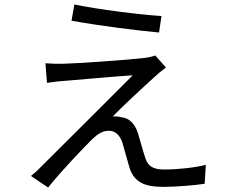

<svg xmlns="http://www.w3.org/2000/svg" viewBox="-20 -806 1040 862"><path d="M314 -786 301 -713C422 -691 595 -669 694 -660L705 -734C611 -740 422 -763 314 -786ZM725 -503 677 -557C668 -553 647 -548 630 -546C555 -537 325 -521 268 -520C237 -519 207 -520 184 -522L191 -434C213 -437 239 -441 271 -443C332 -448 498 -463 576 -468C478 -370 208 -100 168 -61C150 -42 132 -26 119 -16L196 36C252 -35 359 -147 396 -183C419 -205 442 -219 469 -219C496 -219 517 -201 529 -167C538 -138 553 -80 562 -51C584 15 634 33 713 33C766 33 857 26 899 19L904 -66C858 -54 782 -45 717 -45C666 -45 643 -61 632 -98C621 -130 608 -180 599 -209C585 -250 562 -276 523 -280C514 -283 496 -284 486 -283C523 -322 633 -424 671 -458C682 -469 707 -490 725 -503Z"/></svg>

Font: Noto Sans CJK JP Regular
Style: Regular
Weight: 400
Designer: Ryoko NISHIZUKA (kana & ideographs); Paul D. Hunt (Latin, Greek & Cyrillic); Wenlong ZHANG (bopomofo); Sandoll Communica
Foundry: Adobe Systems Incorporated
Version: Version 1.001;PS 1.001;hotconv 1.0.78;makeotf.lib2.5.61930